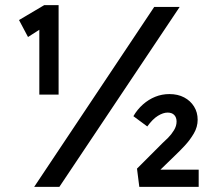

<svg xmlns="http://www.w3.org/2000/svg" viewBox="-20 -727 825 747"><path d="M133 -633 139 -615 89 -583 54 -649 152 -707H208V-359H171Q161 -359 152 -359Q143 -359 133 -359ZM113 0 580 -700H679L211 0ZM522 0 513 -71 612 -170Q621 -178 634 -191Q647 -204 657 -220.5Q667 -237 667 -254Q667 -270 658 -279.5Q649 -289 632 -289Q615 -289 594.5 -276.5Q574 -264 553 -235L499 -275Q514 -301 536 -320.5Q558 -340 584 -350.5Q610 -361 639 -361Q672 -361 696.5 -348Q721 -335 735 -312.5Q749 -290 749 -261Q749 -233 734 -207.5Q719 -182 699 -160.5Q679 -139 662 -123L595 -58L599 -67H753V0Z"/></svg>

Font: Mach
Style: Regular
Weight: 400
Version: Version 1.002